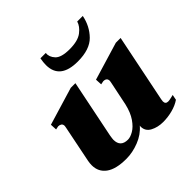

<svg xmlns="http://www.w3.org/2000/svg" viewBox="-183 -874 1048 1048"><g transform="rotate(-45 341.0 -350.0)"><path d="M267 -663Q267 -683 272 -710H313Q310 -681 333 -656.5Q356 -632 420 -632Q484 -632 516 -656.5Q548 -681 556 -710H599Q586 -644 541.5 -598.5Q497 -553 404 -553Q267 -553 267 -663ZM599 -50Q608 -50 621.5 -53.5Q635 -57 641 -58L635 -27Q609 -9 573 0.5Q537 10 500 10Q459 10 427 -7Q395 -24 395 -60Q395 -65 396 -67Q364 -29 314 -9.5Q264 10 216 10Q136 10 96.5 -19Q57 -48 57 -99Q57 -114 60 -130L103 -343Q105 -351 105 -355Q105 -368 97 -373.5Q89 -379 78 -379Q77 -379 58 -375L56 -413L275 -479H311L243 -145Q239 -121 239 -114Q239 -58 296 -58Q315 -58 340 -72.5Q365 -87 387.5 -119.5Q410 -152 422 -203L451 -343Q453 -351 453 -355Q453 -379 426 -379Q425 -379 406 -375L404 -413L623 -479H660L580 -86Q578 -74 578 -71Q578 -50 599 -50Z"/></g></svg>

Font: Taviraj ExtraBold
Style: Italic
Weight: 800
Italic angle: -12°
Designer: Katatrad Team
Foundry: CadsonDemak
Version: Version 1.001